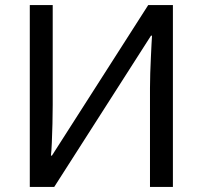

<svg xmlns="http://www.w3.org/2000/svg" viewBox="-20 -734 796 754"><path d="M97 0V-714H187V-322Q187 -289 186 -248Q185 -207 183.5 -173Q182 -139 180 -123H184L562 -714H659V0H569V-388Q569 -415 570 -446.5Q571 -478 572.5 -507.5Q574 -537 575 -560Q576 -583 577 -594H573L193 0Z"/></svg>

Font: Noto Sans Ambassadori
Style: Regular
Weight: 400
Designer: Monotype Design Team
Foundry: Monotype Imaging Inc.
Version: Version 2.013